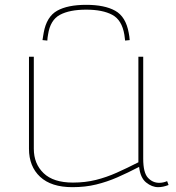

<svg xmlns="http://www.w3.org/2000/svg" viewBox="-20 -765 730 795"><path d="M280 10Q192 10 146 -33Q100 -76 100 -149V-530H120V-149Q120 -87 160.5 -48Q201 -9 282 -9Q333 -9 377 -20Q421 -31 463.5 -50Q506 -69 553 -93V-530H573V-108Q573 -50 592.5 -29Q612 -8 639 -8Q656 -8 672 -15L678 1Q655 10 635 10Q609 10 585 -9.5Q561 -29 556 -74Q508 -49 465.5 -30.5Q423 -12 378 -1Q333 10 280 10ZM337 -745Q413 -745 457 -720.5Q501 -696 513 -629Q516 -615 517 -599L498 -597Q497 -603 496.5 -609.5Q496 -616 495 -621Q485 -682 445 -703.5Q405 -725 337 -725Q268 -725 228 -703.5Q188 -682 179 -622Q178 -616 177 -609.5Q176 -603 176 -597L156 -599Q157 -607 158.5 -615Q160 -623 161 -630Q173 -696 216.5 -720.5Q260 -745 337 -745Z"/></svg>

Font: Georama Extended Thin
Style: Regular
Weight: 100
Width: 7
Designer: Jean-Baptiste Levee
Foundry: Production Type
Version: Version 1.000